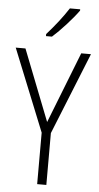

<svg xmlns="http://www.w3.org/2000/svg" viewBox="-62 -984 526 1022"><g transform="rotate(5 201.0 -473.5)"><path d="M324 -940V-947H269C238 -899 198 -848 155 -800V-789H187C231 -828 291 -894 324 -940ZM201 -334 52 -714H0L177 -275V0H226V-277L402 -714H350Z"/></g></svg>

Font: Noto Sans Armenian Condensed ExtraLight
Style: Regular
Weight: 200
Width: 3
Designer: Monotype Design Team
Foundry: Monotype Imaging Inc.
Version: Version 2.008